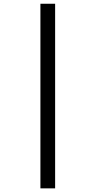

<svg xmlns="http://www.w3.org/2000/svg" viewBox="-20 -782 518 1039"><path d="M198.7 -761.7H278.3V237.3H198.7Z"/></svg>

Font: Open Sans SemiCondensed Medium
Style: Regular
Weight: 500
Width: 4
Designer: Monotype Design Team
Foundry: Monotype Imaging Inc.
Version: Version 3.000